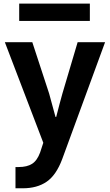

<svg xmlns="http://www.w3.org/2000/svg" viewBox="-20 -808 606 1059"><path d="M85.9 -692.4V-788.1H475.6V-692.4ZM6.8 -575.2H158.2L251 -292Q255.9 -276.4 286.1 -163.1H290Q309.6 -240.2 324.2 -292L408.2 -575.2H559.6L323.2 69.3Q290 158.2 237.3 194.3Q184.6 230.5 105.5 230.5H65.4V113.3H83Q128.9 113.3 156.7 95.7Q184.6 78.1 201.2 33.2L218.8 -20.5Z"/></svg>

Font: Gothic A1 ExtraBold
Style: Regular
Weight: 800
Designer: HanYang I&C Co.,Ltd.
Foundry: HanYang I&C Co.,Ltd.
Version: Version 2.50